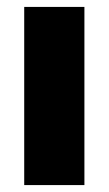

<svg xmlns="http://www.w3.org/2000/svg" viewBox="-20 -535 314 555"><path d="M50 0V-515H224V0Z"/></svg>

Font: MuseoModerno ExtraBold
Style: Regular
Weight: 800
Designer: Pablo Cosgaya, Héctor Gatti, Marcela Romero, and the Authors of The MuseoModerno Project.
Foundry: Omnibus-Type Team
Version: Version 1.001